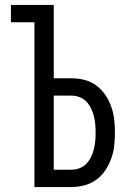

<svg xmlns="http://www.w3.org/2000/svg" viewBox="-20 -755 540 775"><path d="M119 0V-665H24V-735H197V-439H268Q295 -439 321 -432.5Q347 -426 368.5 -410Q390 -394 405 -372Q420 -350 429 -324.5Q438 -299 441 -272.5Q444 -246 444 -220Q444 -193 441 -166.5Q438 -140 429 -115Q420 -90 405 -67.5Q390 -45 368.5 -29.5Q347 -14 321 -7Q295 0 268 0ZM268 -70Q285 -70 301 -76Q317 -82 328.5 -94Q340 -106 347.5 -121.5Q355 -137 359 -153Q363 -169 364.5 -186Q366 -203 366 -220Q366 -236 364.5 -253Q363 -270 359 -286Q355 -302 347.5 -317.5Q340 -333 328.5 -345Q317 -357 301 -363Q285 -369 268 -369H197V-70Z"/></svg>

Font: Iosevka NFM
Style: Regular
Weight: 400
Monospace: yes
Designer: Belleve Invis
Foundry: Belleve Invis
Version: Version 29.0.4; ttfautohint (v1.8.4);Nerd Fonts 3.3.0